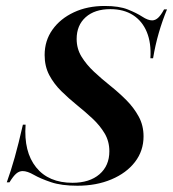

<svg xmlns="http://www.w3.org/2000/svg" viewBox="-20 -602 571 634"><path d="M235.5 11.3Q183.1 11.3 148.4 -0.4Q113.7 -12.1 91.9 -24.6Q70.2 -37.1 54.8 -37.1Q43.5 -37.1 33.9 -29Q24.2 -21 11.3 0H2.4Q16.1 -37.9 28.6 -82.3Q41.1 -126.6 55.6 -190.3H64.5Q58.1 -100.8 99.2 -49.6Q140.3 1.6 219.4 1.6Q275.8 1.6 308.5 -26.6Q341.1 -54.8 341.1 -102.4Q341.1 -135.5 325.4 -161.7Q309.7 -187.9 285.5 -210.5Q261.3 -233.1 234.3 -254.8Q207.3 -276.6 182.7 -300.8Q158.1 -325 142.7 -354Q127.4 -383.1 127.4 -420.2Q127.4 -467.7 153.2 -504Q179 -540.3 223.8 -561.3Q268.5 -582.3 325.8 -582.3Q373.4 -582.3 402.4 -570.6Q431.5 -558.9 450 -546.8Q468.5 -534.7 482.3 -534.7Q492.7 -534.7 502 -543.1Q511.3 -551.6 521.8 -571H531.5Q516.1 -533.9 504.4 -493.5Q492.7 -453.2 485.5 -409.7H476.6Q479.8 -459.7 464.9 -496Q450 -532.3 419.4 -552Q388.7 -571.8 344.4 -571.8Q292.7 -571.8 262.9 -545.2Q233.1 -518.5 233.1 -473.4Q233.1 -441.1 249.2 -414.9Q265.3 -388.7 290.3 -365.3Q315.3 -341.9 343.5 -319.4Q371.8 -296.8 396.8 -271.8Q421.8 -246.8 437.9 -217.3Q454 -187.9 454 -151.6Q454 -104 425.8 -67.3Q397.6 -30.6 348 -9.7Q298.4 11.3 235.5 11.3Z"/></svg>

Font: Playfair 144pt
Style: Bold Italic
Weight: 700
Italic angle: -15.6°
Designer: Claus Eggers Sørensen
Foundry: Claus Eggers Sørensen
Version: Version 2.203